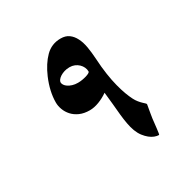

<svg xmlns="http://www.w3.org/2000/svg" viewBox="-111 -471 628 643"><g transform="rotate(-30 202.5 -149.5)"><path d="M343.8 -36.1Q343.8 -35.2 342.8 -30Q341.8 -24.9 340.6 -17.6Q339.4 -10.3 337.9 -1.7Q336.4 6.8 335.4 14.2Q334.5 21 333.5 31Q332.5 41 331.3 50.5Q330.1 60.1 329.1 66.7Q328.1 73.2 327.1 73.2Q319.3 73.2 310.3 69.8Q301.3 66.4 292.5 59.3Q283.7 52.2 275.6 41.7Q267.6 31.2 262.2 17.1Q256.8 2.9 253.7 -14.4Q250.5 -31.7 248.5 -51.5Q246.6 -71.3 244.6 -93.5Q242.7 -115.7 239.7 -140.6Q223.1 -128.9 204.1 -121.6Q185.1 -114.3 168 -114.3Q146 -114.3 129.6 -121.6Q113.3 -128.9 102.8 -140.6Q92.3 -152.3 87.2 -166.3Q82 -180.2 82 -193.4Q82 -235.8 102.1 -283.2Q119.1 -322.8 143.3 -347.2Q167.5 -371.6 202.6 -371.6Q221.7 -371.6 234.1 -362.5Q246.6 -353.5 254.6 -337.6Q262.7 -321.8 266.4 -300.3Q270 -278.8 271.5 -254.4Q273.4 -219.7 277.6 -192.1Q281.7 -164.6 287.4 -142.8Q293 -121.1 299.1 -104.7Q305.2 -88.4 311 -77.1Q315.9 -67.4 321.8 -60.3Q327.6 -53.2 332.5 -48.6Q337.4 -43.9 340.6 -41Q343.8 -38.1 343.8 -36.1ZM229 -229Q229 -237.8 225.3 -245.6Q221.7 -253.4 215.1 -259.8Q208.5 -266.1 199.7 -269.8Q190.9 -273.4 180.7 -273.4Q169.4 -273.4 160.2 -270.5Q150.9 -267.6 144 -263.2Q137.2 -258.8 133.3 -253.7Q129.4 -248.5 129.4 -244.1Q129.4 -239.3 132.8 -233.9Q136.2 -228.5 142.8 -224.1Q149.4 -219.7 158.7 -216.8Q168 -213.9 179.7 -213.9Q187.5 -213.9 196.3 -215.3Q205.1 -216.8 212.4 -219Q219.7 -221.2 224.4 -223.9Q229 -226.6 229 -229Z"/></g></svg>

Font: Scheherazade
Style: Bold
Weight: 700
Version: Version 2.100 (build 932/914)